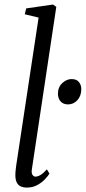

<svg xmlns="http://www.w3.org/2000/svg" viewBox="-20 -838 388 868"><path d="M124 -72Q121.5 -56 126.8 -47.8Q132 -39.5 140 -39.5Q150 -39.5 162.5 -46.5Q175 -53.5 192 -72.5L203.5 -53Q197.5 -43 183.5 -28Q169.5 -13 148.8 -1.5Q128 10 101.5 10Q84.5 10 72.8 4.2Q61 -1.5 55 -14.8Q49 -28 49.5 -49.5Q49.5 -53.5 50 -60.5Q50.5 -67.5 51.5 -75.8Q52.5 -84 53.5 -91.5L154.5 -758.5L92 -773.5L98.5 -800L219.5 -817.5L234.5 -807ZM242 -415Q242 -444 261.5 -462.2Q281 -480.5 303.5 -480.5Q326.5 -480.5 337 -467Q347.5 -453.5 347.5 -435.5Q347.5 -404.5 330 -385.2Q312.5 -366 287 -366Q266.5 -366 254.2 -379.2Q242 -392.5 242 -415Z"/></svg>

Font: Merriweather 60pt Light
Style: Italic
Weight: 300
Italic angle: -7.8°
Version: Version 2.101